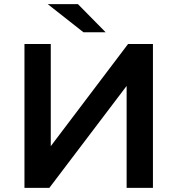

<svg xmlns="http://www.w3.org/2000/svg" viewBox="-20 -914 862 934"><path d="M99 0V-700H227V-203L603 -700H724V0H596V-496L220 0ZM386 -757 212 -894H359L494 -757Z"/></svg>

Font: MOST Montserrat SemiBold
Style: Regular
Weight: 600
Designer: Julieta Ulanovsky
Foundry: Julieta Ulanovsky
Version: Version 8.000;March 11, 2024;FontCreator 15.0.0.2926 64-bit